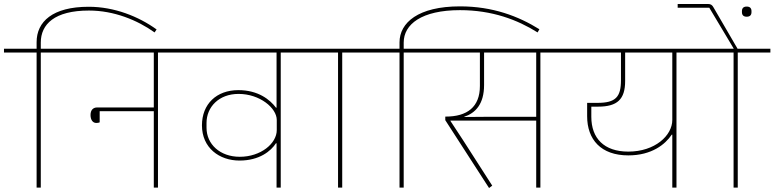

<svg xmlns="http://www.w3.org/2000/svg" viewBox="-40 -943 3892 965"><path d="M144 0H165V-679H329V-698H165V-729C165 -821 234 -890 407 -890C533 -890 650 -842 737 -780L747 -795C657 -860 535 -909 406 -909C224 -909 144 -834 144 -731V-698H-20V-679H144Z M444 -325C451 -325 456 -326 461 -328V-384H733V0H754V-679H918V-698H289V-679H733V-403H449C427 -403 415 -389 415 -365C415 -341 426 -325 444 -325Z M1350 0H1371V-679H1535V-698H878V-679H1350V-402H1347C1317 -442 1258 -490 1158 -490C1048 -490 975 -420 975 -313C975 -200 1062 -136 1164 -136C1264 -136 1322 -184 1347 -223H1350ZM1165 -155C1066 -155 998 -218 998 -301V-325C998 -405 1060 -471 1159 -471C1266 -471 1351 -400 1351 -340V-289C1351 -222 1271 -155 1165 -155Z M1659 0H1680V-679H1844V-698H1495V-679H1659Z M1968 0H1989V-679H2153V-698H1989V-729C1989 -821 2079 -892 2272 -892C2433 -892 2560 -844 2662 -780L2671 -796C2565 -862 2436 -911 2272 -911C2062 -911 1968 -829 1968 -730V-698H1804V-679H1968Z M2418 2 2434 -10 2287 -239 2224 -335V-337H2655V0H2676V-679H2840V-698H2113V-679H2372V-511C2372 -405 2308 -357 2200 -357H2198V-339ZM2293 -356C2350 -375 2393 -420 2393 -516V-679H2655V-356H2415L2293 -355Z M3339 0H3360V-679H3524V-698H2800V-679H3081V-540C3081 -455 3054 -426 2963 -426H2911V-359C2911 -242 2980 -162 3118 -162C3236 -162 3304 -218 3336 -266H3339ZM3118 -181C2996 -181 2932 -248 2932 -356V-407H2966C3063 -407 3102 -444 3102 -536V-679H3339V-340C3339 -262 3252 -181 3118 -181Z M3713 -859C3730 -859 3737 -868 3737 -882V-887C3737 -901 3730 -910 3713 -910C3696 -910 3689 -901 3689 -887V-882C3689 -868 3696 -859 3713 -859ZM3647 0H3668V-679H3832V-698H3667L3546 -906C3540 -917 3533 -923 3519 -923H3366V-904H3525L3626 -735L3648 -698H3483V-679H3647Z"/></svg>

Font: IBM Plex Devanagari Thin
Style: Regular
Weight: 100
Designer: Mike Abbink, Paul van der Laan, Pieter van Rosmalen, Erin McLaughlin
Foundry: Bold Monday
Version: Version 1.0